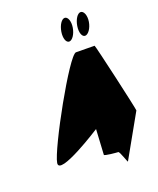

<svg xmlns="http://www.w3.org/2000/svg" viewBox="-135 -812 726 885"><g transform="rotate(-20 227.5 -369.0)"><path d="M29 -113C19 -49 251 -199 251 -199L244 -75C244 -69 306 -64 311 -64C318 -64 337 -2 338 -8L455 -216C456 -224 379 -562 376 -562C376 -562 319 -563 285 -563C251 -563 39 -178 29 -113ZM254 -675C249 -644 258 -620 273 -620C288 -620 305 -644 310 -675C315 -706 305 -730 290 -730C275 -730 259 -706 254 -675ZM332 -675C327 -644 336 -620 351 -620C366 -620 384 -644 389 -675C394 -706 383 -730 368 -730C353 -730 337 -706 332 -675Z"/></g></svg>

Font: Ampere
Style: SCUltCndIta
Weight: 400
Version: Version 1